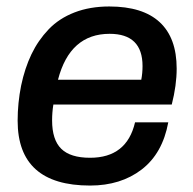

<svg xmlns="http://www.w3.org/2000/svg" viewBox="-20 -558 594 590"><path d="M256.8 12.2Q34.2 12.2 34.2 -187Q34.2 -241.2 44.9 -294.9Q56.2 -348.6 76.7 -391.4Q97.2 -434.1 129.4 -467.8Q161.6 -501.5 209 -519.8Q256.3 -538.1 315.9 -538.1Q418.9 -538.1 470.9 -489.7Q522.9 -441.4 522.9 -347.2Q522.9 -295.9 507.8 -236.8H144Q140.1 -212.9 140.1 -188Q140.1 -128.4 168.2 -100.8Q196.3 -73.2 256.8 -73.2Q369.6 -73.2 395 -182.1H497.1Q479.5 -86.4 415.3 -37.1Q351.1 12.2 256.8 12.2ZM158.2 -313H414.1Q418 -333 418 -355Q418 -454.1 316.9 -454.1Q194.8 -454.1 158.2 -313Z"/></svg>

Font: Archivo Medium
Style: Italic
Weight: 500
Italic angle: -10°
Designer: Hector Gatti
Foundry: Omnibus-Type
Version: Version 2.001